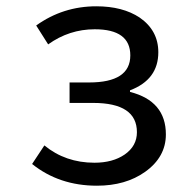

<svg xmlns="http://www.w3.org/2000/svg" viewBox="-20 -577 550 610"><path d="M82 -56 121 -115Q188 -60 280 -60Q338 -60 376 -86Q415 -113 415 -157Q415 -250 276 -250H201V-315H263Q394 -315 394 -401Q394 -484 281 -484Q200 -484 133 -436L95 -496Q180 -557 286 -557Q370 -557 424 -521Q483 -480 483 -411Q483 -324 393 -290V-285Q507 -256 507 -150Q507 -78 441 -31Q379 13 288 13Q168 13 82 -56Z"/></svg>

Font: Source Han Sans Regular
Style: Regular
Weight: 400
Designer: Ryoko NISHIZUKA  (kana & ideographs); Paul D. Hunt (Latin, Greek & Cyrillic); Wenlong ZHANG  (bopomofo); Sandoll Communi
Foundry: Adobe Systems Incorporated
Version: Version 1.00 January 18, 2024, initial release